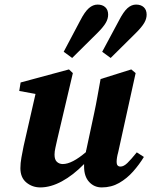

<svg xmlns="http://www.w3.org/2000/svg" viewBox="-20 -803 660 838"><path d="M424 15Q391 15 369 -9Q347 -33 347 -76Q347 -79 347 -82Q347 -85 347 -87Q299 -38 250 -11.5Q201 15 156 15Q121 15 95 -6.5Q69 -28 69 -69Q69 -91 73.5 -115.5Q78 -140 83 -165L135 -393L64 -406L70 -443L281 -500L298 -484L230 -195Q226 -176 222 -159Q218 -142 218 -128Q218 -106 228.5 -96.5Q239 -87 254 -87Q294 -87 355 -139Q355 -142 355.5 -144.5Q356 -147 357 -150L391 -309Q399 -346 405.5 -383Q412 -420 419 -458L553 -500L572 -484L496 -139Q489 -114 489 -96Q489 -76 506 -76Q520 -76 536 -91.5Q552 -107 577 -138L608 -118Q588 -85 561 -54.5Q534 -24 500 -4.5Q466 15 424 15ZM258 -577 330 -713Q350 -752 368 -767.5Q386 -783 406 -783Q427 -783 439.5 -771.5Q452 -760 452 -739Q452 -721 441.5 -703Q431 -685 406 -660L295 -550ZM426 -577 499 -713Q519 -752 536.5 -767.5Q554 -783 574 -783Q595 -783 607.5 -771.5Q620 -760 620 -739Q620 -721 609.5 -703Q599 -685 574 -660L463 -550Z"/></svg>

Font: Source Serif Pro
Style: Bold Italic
Weight: 700
Italic angle: -12°
Designer: Frank Grießhammer
Foundry: Adobe Systems Incorporated
Version: Version 3.001;hotconv 1.0.111;makeotfexe 2.5.65597